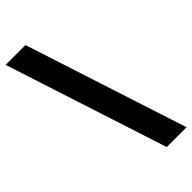

<svg xmlns="http://www.w3.org/2000/svg" viewBox="-298 -890 997 997"><g transform="rotate(-45 201.0 -391.0)"><path d="M-16.6 -837.9H128.9L418.9 55.7H273.4Z"/></g></svg>

Font: Gothic A1 ExtraBold
Style: Regular
Weight: 800
Designer: HanYang I&C Co.,Ltd.
Foundry: HanYang I&C Co.,Ltd.
Version: Version 2.50